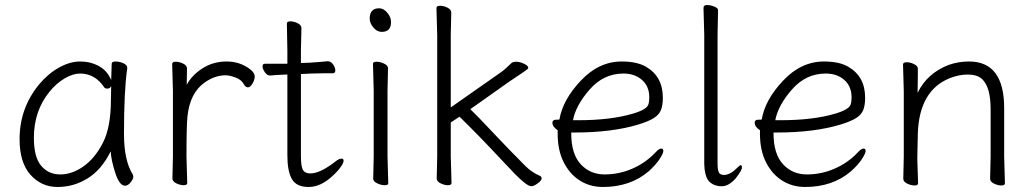

<svg xmlns="http://www.w3.org/2000/svg" viewBox="-20 -729 4115 765"><path d="M487 -457Q474 -368 474 -196Q474 -89 509 -34Q511 -30 511 -23Q511 -16 500.5 -2.5Q490 11 478 11Q456 11 439.5 -39.5Q423 -90 421 -126Q385 -53 329.5 -18.5Q274 16 209.5 16Q145 16 101.5 -32.5Q58 -81 58 -175Q58 -298 136 -393Q172 -436 215.5 -460Q259 -484 299.5 -484Q340 -484 373.5 -466Q407 -448 423 -410Q425 -456 425 -475Q425 -484 440.5 -484Q456 -484 471.5 -477Q487 -470 487 -459ZM423 -386Q418 -376 408.5 -376Q399 -376 396 -380Q359 -436 299 -436Q271 -436 237.5 -416.5Q204 -397 176 -362Q115 -286 115 -180Q115 -103 144 -68.5Q173 -34 220 -34Q267 -34 312.5 -66Q358 -98 390 -160Q422 -222 422 -334Q422 -361 423 -386Z M667 -18 669 -106V-367L666 -474Q666 -483 680.5 -483Q695 -483 710 -475.5Q725 -468 725 -456Q725 -444 724.5 -426.5Q724 -409 724 -391Q744 -429 786.5 -456.5Q829 -484 883 -484Q937 -484 978 -452Q995 -438 995 -424.5Q995 -411 986 -396Q977 -381 968 -381Q959 -381 953 -391Q943 -411 919 -420Q895 -429 879 -429Q836 -429 795 -400Q737 -359 727 -266Q723 -230 723 -106L726 0Q726 9 712 9Q698 9 682.5 1.5Q667 -6 667 -18Z M1181 -617 1179 -528V-478L1209 -479Q1245 -481 1285 -485H1286Q1298 -485 1307 -472.5Q1316 -460 1316 -448.5Q1316 -437 1306 -437H1268Q1240 -437 1220 -436L1179 -434V-108Q1179 -66 1187 -52Q1195 -38 1217 -38Q1257 -38 1321 -89Q1333 -97 1341 -97Q1349 -97 1349 -88.5Q1349 -80 1337 -63Q1325 -46 1305 -28Q1258 16 1209.5 16Q1161 16 1143 -15.5Q1125 -47 1125 -110V-432H1121Q1099 -431 1078 -430L1057 -428Q1044 -428 1035 -441.5Q1026 -455 1026 -465Q1026 -475 1036 -475H1125V-528L1123 -635Q1123 -644 1137 -644Q1151 -644 1166 -636.5Q1181 -629 1181 -617Z M1453 -655Q1453 -696 1491 -696Q1508 -696 1523 -678.5Q1538 -661 1538 -641Q1538 -602 1501 -602Q1482 -602 1467.5 -619.5Q1453 -637 1453 -655ZM1467 -17 1469 -105V-368L1466 -475Q1466 -483 1480.5 -483Q1495 -483 1510.5 -475.5Q1526 -468 1526 -457L1524 -368V-105L1527 1Q1527 9 1513 9Q1499 9 1483 1.5Q1467 -6 1467 -17Z M1720 -18 1722 -106V-590L1719 -697Q1719 -706 1733.5 -706Q1748 -706 1763 -698.5Q1778 -691 1778 -679L1776 -590V-301L1973 -439Q1992 -452 2017 -477Q2023 -483 2037 -483Q2051 -483 2068 -475Q2085 -467 2085 -458Q2085 -454 2055 -434.5Q2025 -415 2008 -403L1854 -294Q1883 -266 1945.5 -199.5Q2008 -133 2074 -67Q2099 -42 2132 -28Q2138 -25 2138 -17.5Q2138 -10 2122.5 1.5Q2107 13 2097 13Q2087 13 2068.5 -2Q2050 -17 2031 -36.5Q2012 -56 1984 -86Q1886 -191 1811 -264L1776 -241V-106L1779 0Q1779 9 1765 9Q1751 9 1735.5 1.5Q1720 -6 1720 -18Z M2256 -201V-198Q2256 -116 2293.5 -75Q2331 -34 2389 -34Q2447 -34 2500.5 -57.5Q2554 -81 2594 -124Q2606 -137 2614.5 -137Q2623 -137 2623 -127.5Q2623 -118 2608 -95Q2593 -72 2564 -46Q2491 16 2382 16Q2331 16 2290.5 -9.5Q2250 -35 2226 -82.5Q2202 -130 2202 -195V-210Q2181 -224 2181 -240Q2181 -252 2195 -252Q2209 -252 2209 -253Q2222 -331 2294 -407.5Q2366 -484 2457 -484Q2518 -484 2554 -463Q2621 -424 2621 -340Q2621 -311 2614 -292Q2607 -273 2586.5 -259.5Q2566 -246 2524 -233Q2419 -201 2268 -201ZM2284 -250Q2413 -250 2501 -276Q2556 -292 2563 -312Q2567 -323 2567 -341Q2567 -385 2538 -410.5Q2509 -436 2464 -436Q2385 -436 2329.5 -372.5Q2274 -309 2263 -250Z M2846 -39Q2853 -32 2864 -32H2866Q2891 -33 2919 -62Q2928 -71 2932 -71Q2936 -71 2936 -60.5Q2936 -50 2911 -18Q2883 13 2857 13H2847Q2817 9 2802 -10Q2787 -32 2786 -75V-590L2783 -697Q2783 -709 2796.5 -709Q2810 -709 2825.5 -703Q2841 -697 2841 -689L2839 -590V-78Q2839 -48 2846 -39Z M3062 -201V-198Q3062 -116 3099.5 -75Q3137 -34 3195 -34Q3253 -34 3306.5 -57.5Q3360 -81 3400 -124Q3412 -137 3420.5 -137Q3429 -137 3429 -127.5Q3429 -118 3414 -95Q3399 -72 3370 -46Q3297 16 3188 16Q3137 16 3096.5 -9.5Q3056 -35 3032 -82.5Q3008 -130 3008 -195V-210Q2987 -224 2987 -240Q2987 -252 3001 -252Q3015 -252 3015 -253Q3028 -331 3100 -407.5Q3172 -484 3263 -484Q3324 -484 3360 -463Q3427 -424 3427 -340Q3427 -311 3420 -292Q3413 -273 3392.5 -259.5Q3372 -246 3330 -233Q3225 -201 3074 -201ZM3090 -250Q3219 -250 3307 -276Q3362 -292 3369 -312Q3373 -323 3373 -341Q3373 -385 3344 -410.5Q3315 -436 3270 -436Q3191 -436 3135.5 -372.5Q3080 -309 3069 -250Z M3925 -17 3927 -105V-294Q3927 -382 3893 -414Q3873 -432 3836.5 -432Q3800 -432 3763 -417Q3643 -368 3637 -198Q3636 -149 3635 -105V-91Q3635 -91 3638 1Q3638 10 3624 10Q3610 10 3594.5 2.5Q3579 -5 3579 -17L3581 -105V-365L3578 -472Q3578 -481 3592.5 -481Q3607 -481 3622 -473.5Q3637 -466 3637 -456V-428Q3637 -411 3636.5 -392Q3636 -373 3636 -359Q3674 -437 3759 -470Q3798 -484 3841 -484Q3981 -484 3981 -298V-105L3984 1Q3984 10 3970 10Q3956 10 3940.5 2.5Q3925 -5 3925 -17Z"/></svg>

Font: LXGW WenKai Light
Style: Regular
Weight: 300
Designer: LXGW / Fontworks Inc.
Foundry: LXGW / Fontworks Inc.
Version: Version 1.501; October 10, 2024